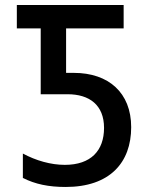

<svg xmlns="http://www.w3.org/2000/svg" viewBox="-20 -734 603 764"><path d="M241 10C417 10 502 -87 502 -228C502 -365 412 -444 274 -444H243V-621H472V-714H47V-621H142V-359H249C336 -359 394 -316 394 -225C394 -135 342 -78 238 -78C182 -78 123 -95 71 -123V-26C120 -1 174 10 241 10Z"/></svg>

Font: Noto Sans Mono SemiCondensed Medium
Style: Regular
Weight: 500
Width: 4
Designer: Monotype Design Team
Foundry: Monotype Imaging Inc.
Version: Version 2.014